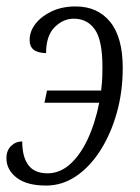

<svg xmlns="http://www.w3.org/2000/svg" viewBox="-32 -566 435 596"><path d="M111 10Q51 10 19.5 -14.5Q-12 -39 -12 -75Q-12 -99 2.5 -113Q17 -127 37 -127Q37 -79 56 -53.5Q75 -28 116 -28Q153 -28 184.5 -55.5Q216 -83 239.5 -132.5Q263 -182 276 -247H106L114 -285H282Q285 -311 285.5 -327.5Q286 -344 286 -358Q286 -441 262.5 -474.5Q239 -508 197 -508Q164 -508 137.5 -481.5Q111 -455 111 -401Q84 -402 72 -412Q60 -422 60 -442Q60 -469 78.5 -492.5Q97 -516 129 -531Q161 -546 203 -546Q271 -546 310 -498Q349 -450 349 -355Q349 -281 330.5 -215.5Q312 -150 279.5 -99Q247 -48 204 -19Q161 10 111 10Z"/></svg>

Font: Noto Serif ExtraCondensed Light
Style: Italic
Weight: 300
Width: 2
Italic angle: -12°
Designer: Monotype Design Team
Foundry: Monotype Imaging Inc.
Version: Version 2.014; ttfautohint (v1.8.4.7-5d5b)